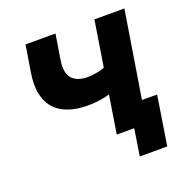

<svg xmlns="http://www.w3.org/2000/svg" viewBox="-150 -850 1154 1168"><g transform="rotate(-20 427.0 -266.0)"><path d="M558 173 585 0H472L511 -246Q488 -238 450.5 -232Q413 -226 371 -226Q275 -226 211 -259Q147 -292 120.5 -360Q94 -428 110 -531L138 -705H332L306 -544Q293 -461 326 -425Q359 -389 426 -389Q451 -389 481.5 -394Q512 -399 537 -409L584 -705H778L688 -145H786L736 173Z"/></g></svg>

Font: Nunito Sans 6pt Black
Style: Italic
Weight: 900
Italic angle: -9°
Version: Version 3.101;gftools[0.9.27]